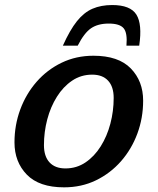

<svg xmlns="http://www.w3.org/2000/svg" viewBox="-20 -752 643 782"><path d="M360.5 -525Q462.5 -525 512.8 -473.2Q563 -421.5 563 -342Q563 -271.5 539.5 -208Q516 -144.5 472.8 -95.2Q429.5 -46 370.8 -17.5Q312 11 241 11Q139.5 11 89.2 -40.8Q39 -92.5 39 -172Q39 -242.5 62.5 -306Q86 -369.5 129 -418.8Q172 -468 231 -496.5Q290 -525 360.5 -525ZM246.5 -66Q292 -66 328.2 -90.5Q364.5 -115 390.2 -156Q416 -197 429.5 -248.2Q443 -299.5 443 -353Q443 -399 420.2 -423.5Q397.5 -448 355.5 -448Q310 -448 273.8 -423.5Q237.5 -399 211.8 -358Q186 -317 172.5 -265.8Q159 -214.5 159 -161Q159 -115 181.8 -90.5Q204.5 -66 246.5 -66ZM423 -656Q379 -656 351 -637Q323 -618 296.5 -566H236Q264.5 -629.5 293.2 -665.5Q322 -701.5 356.8 -716.5Q391.5 -731.5 437 -731.5Q511 -731.5 535.5 -692.5Q560 -653.5 547 -566H495Q499.5 -618 483.5 -637Q467.5 -656 423 -656Z"/></svg>

Font: Newsreader 6pt Medium
Style: Italic
Weight: 500
Italic angle: -17°
Designer: Hugues Gentile
Foundry: Production Type
Version: Version 1.003; ttfautohint (v1.8.3)